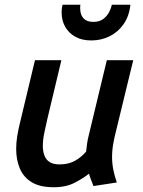

<svg xmlns="http://www.w3.org/2000/svg" viewBox="-20 -775 600 807"><path d="M206 12Q148 12 113.5 -9Q79 -30 63.5 -66.5Q48 -103 48 -149Q48 -176 52.5 -203.5Q57 -231 64 -259L127 -522H238L179 -275Q173 -247 166.5 -217.5Q160 -188 160 -161Q160 -140 166.5 -122Q173 -104 188.5 -94Q204 -84 230 -84Q269 -84 296.5 -100Q324 -116 342 -138Q344 -155 346 -171Q348 -187 353 -206L429 -522H540L462 -201Q457 -179 454 -158.5Q451 -138 451 -116Q451 -89 456 -63Q461 -37 471 -8L373 7Q369 -3 363 -18.5Q357 -34 354 -45Q332 -27 295 -7.5Q258 12 206 12ZM364 -605Q325 -605 297.5 -620Q270 -635 254.5 -661.5Q239 -688 239 -723Q239 -741 243 -755H318Q317 -752 317 -748.5Q317 -745 317 -740Q317 -713 331 -698Q345 -683 372 -683Q396 -683 411.5 -693.5Q427 -704 436.5 -720.5Q446 -737 450 -755H528Q523 -707 499.5 -673.5Q476 -640 440.5 -622.5Q405 -605 364 -605Z"/></svg>

Font: Ubuntu Sans Mono Medium
Style: Italic
Weight: 500
Italic angle: -13.5°
Monospace: yes
Designer: Dalton Maag Ltd
Foundry: Dalton Maag Ltd
Version: Version 1.006